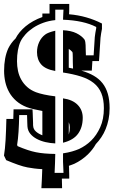

<svg xmlns="http://www.w3.org/2000/svg" viewBox="-58 -772 579 980"><path d="M298.3 -122.1Q298.3 -136.2 293 -148.4V-86.4Q293.5 -86.4 293.5 -86.9Q298.3 -102.1 298.3 -122.1ZM293 -426.3Q298.3 -425.3 304 -424.1Q309.6 -422.9 314.9 -421.9Q314.5 -429.2 314.2 -437.5Q314 -445.8 313.7 -453.9Q313.5 -461.9 313.5 -468.5Q313.5 -475.1 313.5 -478.5Q313 -489.7 313 -496.1Q313 -502.4 311.5 -506.3Q303.2 -516.1 293 -522.5ZM-37.6 22Q-32.2 -10.7 -29.5 -57.1Q-26.9 -103.5 -25.4 -165H9.8Q10.3 -176.3 10.5 -188.7Q10.7 -201.2 11.2 -213.9H107.9Q108.4 -206.5 108.9 -196Q109.4 -185.5 109.6 -174.8Q109.9 -164.1 110.4 -155.3Q110.8 -146.5 110.8 -142.6Q110.8 -137.7 110.8 -134.3Q110.8 -130.9 111.3 -128.9Q112.3 -112.3 125.5 -100.6Q138.7 -88.9 158.2 -81.5V-205.6Q136.2 -209.5 114.5 -214.6Q92.8 -219.7 78.6 -225.1Q47.4 -237.3 25.1 -256.8Q2.9 -276.4 -10.7 -300.5Q-24.4 -324.7 -30.8 -352.8Q-37.1 -380.9 -37.1 -410.6Q-37.1 -478.5 -15.6 -525.4Q-9.3 -538.1 -0.2 -550.8Q8.8 -563.5 21.5 -575.7Q29.3 -591.3 42.2 -607.2Q55.2 -623 72.5 -637.5Q89.8 -651.9 111.6 -664.1Q133.3 -676.3 158.2 -685.1V-703.1H194.8V-752H295.4Q295.4 -746.1 295.4 -739Q295.4 -731.9 295.4 -725.3Q295.4 -718.8 295.2 -713.6Q294.9 -708.5 294.9 -706.5Q294.9 -708 294.9 -708Q294.9 -708 294.4 -699.2Q340.8 -695.3 382.6 -683.3Q424.3 -671.4 462.4 -651.9V-624.5Q457.5 -600.6 455.1 -579.6V-580.6Q454.6 -568.8 453.4 -553Q452.1 -537.1 451.2 -520.5Q450.2 -503.9 449.2 -488Q448.2 -472.2 447.3 -460.4H413.6Q412.6 -446.3 411.9 -433.8Q411.1 -421.4 410.6 -411.6H357.4Q393.6 -400.9 420.7 -385.3Q447.8 -369.6 465.6 -346.9Q483.4 -324.2 492.4 -293Q501.5 -261.7 501.5 -219.7Q501.5 -189.5 496.1 -162.8Q490.7 -136.2 481.4 -113.5Q472.2 -90.8 459.2 -71.5Q446.3 -52.2 431.2 -36.6Q422.9 -21.5 412.4 -8.3Q401.9 4.9 390.6 16.1Q358.9 46.4 321.3 64Q314.9 66.4 308.3 69.1Q301.8 71.8 293.9 74.2Q293.9 76.7 293.9 78.6Q293.9 80.6 294.4 82.5Q294.4 87.9 294.7 97.2Q294.9 106.4 295.2 115.5Q295.4 124.5 295.4 131.6Q295.4 138.7 295.4 139.6H257.8Q257.8 146.5 258.1 154.5Q258.3 162.6 258.5 169.9Q258.8 177.2 258.8 182.4Q258.8 187.5 258.8 188.5H153.3Q154.3 165 155.8 140.9Q157.2 116.7 157.7 91.3Q135.7 90.3 117.2 87.9Q98.6 85.4 82.5 82.5Q61.5 78.6 34.4 69.1Q7.3 59.6 -26.4 45.4ZM263.7 -270Q312.5 -263.2 338.4 -236.8Q364.3 -210.4 364.3 -170.9Q364.3 -122.6 340.6 -89.6Q316.9 -56.6 263.7 -43.5ZM224.1 -409.7Q173.8 -418.5 152.3 -443.1Q130.9 -467.8 130.9 -505.9Q130.9 -533.7 142.1 -557.6Q153.3 -581.5 172.9 -595.7Q186.5 -606.4 224.1 -615.2ZM32.2 -25.9Q85.9 -2.9 125 4.9Q165.5 13.2 224.1 13.7Q223.6 39.1 222.7 63Q221.7 86.9 220.7 110.4H266.1Q266.1 106.9 265.4 92.8Q264.6 78.6 263.7 53.2V10.7Q289.6 6.8 309.8 1Q330.1 -4.9 345.7 -11.7Q362.3 -19.5 377.7 -30Q393.1 -40.5 406.7 -53.7Q435.1 -81.5 453.6 -122.6Q472.2 -163.6 472.2 -219.7Q472.2 -265.1 459.2 -296.4Q446.3 -327.6 420.2 -348.4Q394 -369.1 355 -381.6Q315.9 -394 263.7 -401.9V-617.7Q305.2 -615.7 332.3 -602.3Q359.4 -588.9 373.5 -569.8Q376.5 -563.5 377.4 -557.1Q378.4 -550.8 378.9 -542Q379.4 -533.2 379.4 -520.8Q379.4 -508.3 380.4 -489.7H419.9L425.8 -582.5Q428.2 -604 433.1 -627.9V-634.3Q368.7 -667.5 263.7 -671.4Q264.2 -693.8 265.1 -704.6Q266.1 -715.3 266.1 -722.7H224.1V-669.4Q190.9 -666 162.4 -655.5Q133.8 -645 111.1 -629.9Q88.4 -614.7 72.3 -596.9Q56.2 -579.1 47.4 -561.5Q28.8 -521.5 28.8 -459.5Q28.8 -434.1 33.9 -409.9Q39.1 -385.7 50.8 -365Q62.5 -344.2 80.8 -327.9Q99.1 -311.5 125.5 -301.3Q142.6 -294.9 167 -289.6Q191.4 -284.2 224.1 -280.3V-40Q199.2 -41 174.6 -46.6Q149.9 -52.2 129.6 -63Q109.4 -73.7 96.4 -89.6Q83.5 -105.5 82 -127Q81.5 -129.4 81.3 -143.6Q81.1 -157.7 80.1 -184.6H40Q39.1 -137.2 36.6 -99.4Q34.2 -61.5 29.3 -31.7Z"/></svg>

Font: XB Kayhan Sayeh
Style: Regular
Weight: 700
Designer: Behnam
Foundry: Irmug
Version: Version 7.300 2009